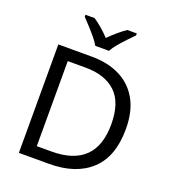

<svg xmlns="http://www.w3.org/2000/svg" viewBox="-165 -1066 1060 1188"><g transform="rotate(20 365.0 -472.0)"><path d="M669 -364Q669 -183 570.5 -91.5Q472 0 296 0H97V-714H317Q425 -714 504 -674Q583 -634 626 -556.5Q669 -479 669 -364ZM574 -361Q574 -504 503.5 -570.5Q433 -637 304 -637H187V-77H284Q574 -77 574 -361ZM315 -784Q302 -807 280 -833.5Q258 -860 234 -886Q210 -912 192 -931V-944H252Q278 -927 306 -903Q334 -879 359 -852Q386 -879 414 -903Q442 -927 468 -944H530V-931Q511 -912 486.5 -886Q462 -860 439.5 -833.5Q417 -807 405 -784Z"/></g></svg>

Font: Noto Sans Adlam Unjoined
Style: Regular
Weight: 400
Designer: Mark Jamra, Neil Patel
Foundry: JamraPatel LLC
Version: Version 3.001